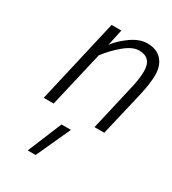

<svg xmlns="http://www.w3.org/2000/svg" viewBox="-190 -612 888 989"><g transform="rotate(30 254.0 -117.0)"><path d="M184 -500H242L221 -403Q251 -443 299 -476.5Q347 -510 392 -510Q448 -510 478 -477Q508 -444 508 -388Q508 -336 489 -256L429 0H371L429 -252Q448 -326 448 -377Q448 -457 373 -457Q335 -457 288 -418Q241 -379 205 -331L128 0H69ZM217 73H273L180 276H133Z"/></g></svg>

Font: Cairo Light
Style: Italic
Weight: 300
Italic angle: -13°
Designer: Mohamed Gaber, Accademia di Belle Arti di Urbino and others
Foundry: Kief Type Foundry, Accademia di Belle Arti di Urbino and others
Version: Version 3.011